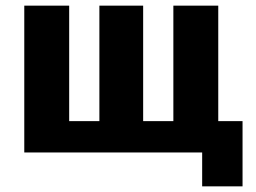

<svg xmlns="http://www.w3.org/2000/svg" viewBox="-20 -540 905 680"><path d="M225 -111H332V-520H487V-111H594V-520H753V-111H839V120H696V0H66V-520H225Z"/></svg>

Font: Mplus 1p ExtraBold
Style: Regular
Weight: 800
Version: Version 1.061